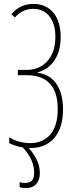

<svg xmlns="http://www.w3.org/2000/svg" viewBox="-20 -744 411 978"><path d="M134 10H126Q151 36 167 69.5Q183 103 183 138Q183 173 164.5 193.5Q146 214 110 214Q92 214 80 209V184Q92 188 105 188Q131 188 142.5 176Q154 164 154 135Q154 69 96 7Q56 0 27 -15V-45Q50 -30 78.5 -22.5Q107 -15 134 -15Q198 -15 236 -58.5Q274 -102 274 -189Q274 -275 234 -318Q194 -361 116 -361H71V-388H116Q181 -388 221.5 -433Q262 -478 262 -556Q262 -623 231.5 -661Q201 -699 149 -699Q95 -699 56 -655L38 -672Q82 -724 150 -724Q215 -724 252 -679Q289 -634 289 -556Q289 -485 258.5 -438Q228 -391 173 -376V-373Q234 -365 267.5 -316.5Q301 -268 301 -187Q301 -93 257 -41.5Q213 10 134 10Z"/></svg>

Font: Noto Sans Display Thin Cond
Style: Regular
Weight: 250
Width: 3
Designer: Monotype Design team
Foundry: Monotype Imaging Inc.
Version: Version 1.000